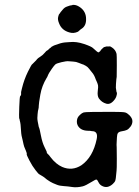

<svg xmlns="http://www.w3.org/2000/svg" viewBox="-20 -760 587 812"><path d="M133 -505Q133 -505 136.5 -509.5Q140 -514 150 -520Q160 -526 168.5 -536Q177 -546 178.5 -546Q180 -546 185 -550.5Q190 -555 190 -555.5Q190 -556 191.5 -556.5Q193 -557 194.5 -558.5Q196 -560 197 -561Q198 -562 198 -562Q198 -562 198.5 -562.5Q199 -563 200.5 -563.5Q202 -564 203.5 -565Q205 -566 207 -567Q209 -568 212 -569Q238 -579 254 -580.5Q270 -582 275 -582Q303 -585 335.5 -574Q368 -563 374 -556Q394 -537 397 -538.5Q400 -540 403 -543Q406 -546 406 -547Q406 -548 410 -552Q414 -556 416.5 -558Q419 -560 419.5 -560.5Q420 -561 425 -562Q430 -563 430 -563.5Q430 -564 436.5 -563.5Q443 -563 444 -564Q445 -565 454 -559Q469 -549 473 -532Q474 -529 474 -483Q474 -437 473.5 -435Q473 -433 472 -424Q471 -415 470.5 -405Q470 -395 470 -389L473 -369Q476 -371 474 -360Q472 -349 467 -342Q449 -316 429.5 -321.5Q410 -327 398 -344Q391 -355 393.5 -375Q396 -395 394.5 -399.5Q393 -404 392.5 -406.5Q392 -409 389.5 -414Q387 -419 385 -424Q379 -442 370.5 -452Q362 -462 356.5 -469.5Q351 -477 343 -481.5Q335 -486 332.5 -487Q330 -488 327.5 -488.5Q325 -489 313.5 -494Q302 -499 290.5 -499.5Q279 -500 270 -501Q261 -502 240 -497Q219 -492 214 -487.5Q209 -483 199.5 -469.5Q190 -456 188 -452Q186 -448 184.5 -445.5Q183 -443 181.5 -438.5Q180 -434 177 -430Q157 -397 150.5 -359.5Q144 -322 144 -313Q144 -304 142.5 -299Q141 -294 140.5 -290.5Q140 -287 139 -277.5Q138 -268 138 -261Q138 -254 139.5 -246Q141 -238 142 -233.5Q143 -229 143.5 -225.5Q144 -222 145.5 -220Q147 -218 153 -187Q159 -156 169 -136.5Q179 -117 178 -115.5Q177 -114 180 -111Q183 -108 183 -108Q183 -108 184 -107Q186 -106 194 -95Q216 -66 243 -54Q285 -36 324 -61Q373 -95 389 -172Q395 -202 374 -205Q368 -205 365 -206Q362 -207 351 -207Q319 -208 308 -231Q305 -238 305 -245Q305 -261 314.5 -270.5Q324 -280 327.5 -281.5Q331 -283 334 -284.5Q337 -286 371 -286.5Q405 -287 452.5 -287Q500 -287 509 -284.5Q518 -282 527 -273Q540 -260 540 -247.5Q540 -235 532 -224.5Q524 -214 516.5 -210.5Q509 -207 496 -205Q483 -203 479 -197.5Q475 -192 474.5 -178.5Q474 -165 473.5 -160Q473 -155 473 -147.5Q473 -140 473.5 -137Q474 -134 474 -89Q474 -44 473 -38.5Q472 -33 471 -19Q470 -5 468 2.5Q466 10 457 18Q435 38 413 27Q402 22 397 11.5Q392 1 388.5 -0.5Q385 -2 368 9Q342 25 330 28Q305 34 286 31Q267 28 249.5 27Q232 26 221 21.5Q210 17 204 14.5Q198 12 192.5 8.5Q187 5 184 3Q181 1 178 -1Q164 -13 159.5 -15Q155 -17 151 -20Q147 -23 145.5 -23Q144 -23 130.5 -40Q117 -57 104.5 -81Q92 -105 93 -108Q94 -111 92 -115.5Q90 -120 89.5 -122.5Q89 -125 85.5 -132Q82 -139 79.5 -150Q77 -161 76 -166Q70 -186 69 -206.5Q68 -227 67 -233Q66 -239 65.5 -242.5Q65 -246 64.5 -246.5Q64 -247 63.5 -251Q63 -255 62.5 -256.5Q62 -258 61 -260Q60 -265 61.5 -308.5Q63 -352 65.5 -353.5Q68 -355 69 -359.5Q70 -364 69 -366Q68 -368 73 -387Q82 -424 98 -456.5Q114 -489 117 -489ZM319 -729Q344 -711 344 -680Q345 -652 326 -639Q322 -637 318 -633Q314 -629 310 -626Q291 -617 273 -623Q241 -632 230 -661Q223 -677 226 -688.5Q229 -700 230 -700Q231 -700 233.5 -704.5Q236 -709 237 -709.5Q238 -710 245.5 -719.5Q253 -729 264 -732.5Q275 -736 275.5 -736.5Q276 -737 281.5 -737.5Q287 -738 286.5 -739Q286 -740 296 -739Q306 -738 319 -729Z"/></svg>

Font: TT2020 Style E
Style: Regular
Weight: 400
Version: Version 00.2